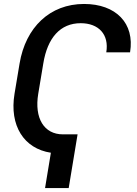

<svg xmlns="http://www.w3.org/2000/svg" viewBox="-20 -757 684 960"><path d="M367.9 -85.2H294.7C200.3 -85.2 150.9 -165.8 171.2 -288L196.4 -439.3C217.3 -568.2 281.6 -641 383.5 -641C473 -641 526.3 -584.9 511.4 -495.4H630.3C654.5 -641 559.3 -737.2 400.2 -737.2C229.8 -737.2 108 -620.7 77.8 -438.9L52.6 -288C26.3 -128.9 99.4 -13.8 234.4 6.7L205.3 183.2H323.5Z"/></svg>

Font: Magic Ui Pro Medium
Style: Italic
Weight: 500
Italic angle: -9.39999°
Designer: Stefan Endress, Andreas Faust
Version: Version 1.000;FEAKit 1.0